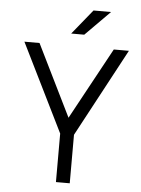

<svg xmlns="http://www.w3.org/2000/svg" viewBox="-61 -977 752 1025"><g transform="rotate(5 315.0 -465.0)"><path d="M290 -797 398 -930H492L360 -797ZM352 0H278V-260L45 -732H126L315 -348L524 -732H605L352 -260Z"/></g></svg>

Font: Mina
Style: Regular
Weight: 400
Version: Version 1.000